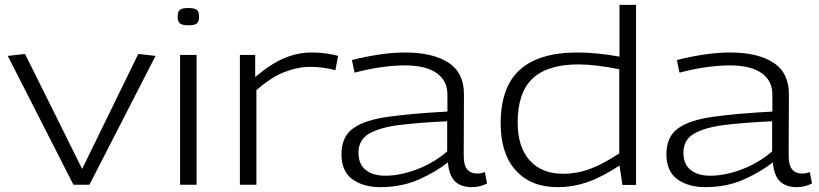

<svg xmlns="http://www.w3.org/2000/svg" viewBox="-20 -760 3370 790"><path d="M282 0 12 -530 83 -538 318 -65 549 -538 620 -530 348 0Z M755 -656Q730 -656 720.5 -663.5Q711 -671 711 -691Q711 -712 720 -719.5Q729 -727 755 -727Q781 -727 790 -719.5Q799 -712 799 -691Q799 -671 790 -663.5Q781 -656 755 -656ZM721 0V-534H789V0Z M1030 -534V-443Q1095 -498 1150 -521Q1205 -544 1264 -544Q1294 -544 1322 -540Q1350 -536 1371 -530L1360 -471Q1336 -478 1309 -481.5Q1282 -485 1257 -485Q1206 -485 1150.5 -463.5Q1095 -442 1035 -389V0H967V-534Z M1385 -126Q1385 -197 1432.5 -231.5Q1480 -266 1577 -279.5Q1674 -293 1821 -301V-368Q1822 -427 1777 -459Q1732 -491 1645 -491Q1602 -491 1548.5 -483.5Q1495 -476 1439 -461L1428 -513Q1483 -527 1539.5 -535.5Q1596 -544 1647 -544Q1761 -544 1825.5 -502Q1890 -460 1889 -369L1888 -130Q1887 -81 1902 -63.5Q1917 -46 1943 -46Q1960 -46 1975 -52L1984 -5Q1955 10 1921 10Q1878 10 1853 -13Q1828 -36 1823 -92Q1774 -53 1703.5 -21.5Q1633 10 1544 10Q1475 10 1430 -22.5Q1385 -55 1385 -126ZM1455 -132Q1455 -84 1485 -60.5Q1515 -37 1565 -37Q1626 -37 1695 -63Q1764 -89 1820 -137V-261Q1708 -256 1626 -246Q1544 -236 1499.5 -210.5Q1455 -185 1455 -132Z M2541 1 2529 -79Q2458 -32 2398 -11Q2338 10 2274 10Q2164 10 2102 -59Q2040 -128 2040 -252Q2040 -401 2118.5 -472.5Q2197 -544 2357 -544Q2397 -544 2441 -539.5Q2485 -535 2529 -527V-740H2597V1ZM2528 -129V-475Q2479 -485 2437 -490Q2395 -495 2360 -495Q2234 -495 2172 -437.5Q2110 -380 2110 -256Q2110 -155 2159.5 -100Q2209 -45 2297 -45Q2353 -45 2406.5 -64.5Q2460 -84 2528 -129Z M2722 -126Q2722 -197 2769.5 -231.5Q2817 -266 2914 -279.5Q3011 -293 3158 -301V-368Q3159 -427 3114 -459Q3069 -491 2982 -491Q2939 -491 2885.5 -483.5Q2832 -476 2776 -461L2765 -513Q2820 -527 2876.5 -535.5Q2933 -544 2984 -544Q3098 -544 3162.5 -502Q3227 -460 3226 -369L3225 -130Q3224 -81 3239 -63.5Q3254 -46 3280 -46Q3297 -46 3312 -52L3321 -5Q3292 10 3258 10Q3215 10 3190 -13Q3165 -36 3160 -92Q3111 -53 3040.5 -21.5Q2970 10 2881 10Q2812 10 2767 -22.5Q2722 -55 2722 -126ZM2792 -132Q2792 -84 2822 -60.5Q2852 -37 2902 -37Q2963 -37 3032 -63Q3101 -89 3157 -137V-261Q3045 -256 2963 -246Q2881 -236 2836.5 -210.5Q2792 -185 2792 -132Z"/></svg>

Font: Georama Extended Light
Style: Regular
Weight: 300
Width: 7
Designer: Jean-Baptiste Levee
Foundry: Production Type
Version: Version 1.000